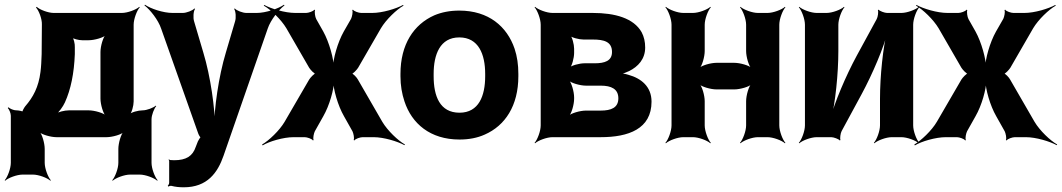

<svg xmlns="http://www.w3.org/2000/svg" viewBox="-30 -583 4513 816"><path d="M41 -114H39C28 -114 12 -121 6 -127L3 -124C9 -118 16 -102 16 -91V109C16 133 2 170 -10 183L-8 185C5 173 42 159 66 159H110C134 159 171 173 184 185L186 183C174 170 160 133 160 109V50C160 26 149 -14 136 -26L134 -24C146 -11 186 0 210 0H423C447 0 487 -11 499 -24L497 -26C484 -14 473 26 473 50V109C473 133 459 170 447 183L449 185C462 173 499 159 523 159H564C588 159 625 173 638 185L640 183C628 170 614 133 614 109V-76C614 -94 625 -122 634 -132L632 -134C622 -125 594 -114 576 -114C558 -114 527 -106 518 -96L520 -94C530 -103 538 -134 538 -152V-478C538 -502 552 -539 564 -552L562 -554C549 -542 512 -528 488 -528H198C175 -528 138 -542 126 -554L123 -551C135 -539 149 -502 148 -479L147 -353C146 -324 145 -299 142 -277C134 -213 111 -170 77 -131C73 -126 63 -109 65 -105L69 -107C67 -111 47 -114 41 -114ZM288 -353V-382C289 -396 283 -421 276 -428L273 -425C280 -418 305 -412 319 -412H347C371 -412 411 -423 423 -436L421 -438C408 -426 397 -386 397 -362V-164C397 -140 408 -100 421 -88L423 -90C411 -103 371 -114 347 -114H263C244 -114 217 -107 205 -99L207 -96C219 -104 238 -130 246 -148C271 -203 285 -272 288 -353Z M689 100V194C689 199 685 205 683 206L685 210C688 208 695 206 699 207C714 211 731 213 751 213C851 213 895 151 920 79L1108 -462C1120 -498 1156 -543 1179 -560L1177 -563C1153 -546 1099 -528 1061 -528H1017C1002 -528 975 -538 968 -547L965 -545C972 -536 974 -507 969 -492L930 -360C899 -258 880 -120 880 -40H884C884 -120 865 -258 834 -360L795 -492C790 -507 792 -536 799 -545L796 -547C789 -538 762 -528 747 -528H703C664 -528 610 -546 586 -563L584 -560C607 -543 643 -498 655 -461L812 -17C813 -13 821 3 825 3V-1C821 -1 813 14 811 18L802 41C789 80 762 98 710 98C704 98 697 97 691 97C690 97 690 95 690 94L686 96C687 97 689 99 689 100Z M1344 -449 1314 -502C1309 -511 1306 -533 1309 -540L1306 -542C1302 -535 1281 -528 1271 -528H1225C1181 -528 1122 -546 1093 -562L1091 -559C1120 -543 1165 -500 1187 -463L1284 -295C1289 -287 1306 -268 1314 -268V-272C1306 -272 1289 -253 1284 -245L1180 -66C1158 -28 1112 15 1084 31L1086 35C1114 18 1174 0 1218 0H1265C1275 0 1296 7 1300 14L1303 12C1299 5 1304 -17 1308 -25L1344 -89C1370 -134 1390 -204 1390 -243H1386C1386 -204 1406 -134 1432 -89L1468 -25C1472 -17 1477 5 1473 12L1476 14C1480 7 1501 0 1511 0H1558C1601 0 1660 18 1689 34L1691 31C1662 15 1617 -28 1595 -65L1491 -245C1487 -253 1470 -272 1462 -272V-268C1470 -268 1487 -287 1492 -295L1589 -463C1611 -500 1656 -543 1685 -559L1683 -562C1654 -546 1595 -528 1552 -528H1505C1495 -528 1474 -535 1470 -542L1467 -540C1471 -533 1466 -511 1462 -503L1431 -449C1405 -403 1385 -332 1385 -293H1389C1389 -332 1369 -404 1344 -449Z M1672 -269V-259C1672 -220 1678 -185 1689 -152C1720 -58 1798 10 1923 10C1963 10 1999 3 2030 -11C2117 -49 2173 -134 2173 -259V-269C2173 -308 2168 -343 2157 -376C2125 -470 2047 -538 1922 -538C1882 -538 1847 -531 1816 -518C1728 -479 1672 -394 1672 -269ZM2032 -269V-259C2032 -176 2005 -104 1923 -104C1839 -104 1813 -175 1813 -259V-269C1813 -351 1840 -424 1922 -424C2004 -424 2032 -352 2032 -269Z M2712 -381C2712 -406 2707 -427 2697 -446C2663 -506 2584 -528 2489 -528H2318C2294 -528 2257 -542 2244 -554L2242 -552C2254 -539 2268 -502 2268 -478V-50C2268 -26 2254 11 2242 24L2244 26C2257 14 2294 0 2318 0H2523C2641 0 2739 -35 2739 -151C2739 -215 2695 -250 2641 -265C2629 -269 2612 -272 2602 -271L2603 -267C2613 -268 2631 -275 2644 -281C2682 -300 2712 -332 2712 -381ZM2598 -165C2598 -125 2567 -113 2523 -113H2460C2436 -113 2396 -102 2384 -89L2386 -87C2399 -99 2410 -139 2410 -163V-169C2410 -193 2399 -233 2386 -245L2384 -243C2396 -230 2436 -219 2460 -219H2523C2568 -219 2598 -205 2598 -165ZM2571 -362C2571 -324 2540 -314 2497 -314H2454C2433 -314 2398 -305 2387 -294L2390 -291C2401 -302 2410 -337 2410 -358V-376C2410 -394 2402 -426 2392 -436L2389 -433C2399 -423 2431 -415 2450 -415H2489C2537 -415 2571 -406 2571 -362Z M3282 -50V-478C3282 -502 3296 -539 3308 -552L3306 -554C3293 -542 3256 -528 3232 -528H3191C3167 -528 3130 -542 3117 -554L3115 -552C3127 -539 3141 -502 3141 -478V-366C3141 -342 3152 -302 3165 -290L3167 -292C3155 -305 3115 -316 3091 -316H3015C2991 -316 2951 -305 2939 -292L2941 -290C2954 -302 2965 -342 2965 -366V-478C2965 -502 2979 -539 2991 -552L2989 -554C2976 -542 2939 -528 2915 -528H2874C2850 -528 2813 -542 2800 -554L2798 -552C2810 -539 2824 -502 2824 -478V-50C2824 -26 2810 11 2798 24L2800 26C2813 14 2850 0 2874 0H2915C2939 0 2976 14 2989 26L2991 24C2979 11 2965 -26 2965 -50V-153C2965 -177 2954 -217 2941 -229L2939 -227C2951 -214 2991 -203 3015 -203H3091C3115 -203 3155 -214 3167 -227L3165 -229C3152 -217 3141 -177 3141 -153V-50C3141 -26 3127 11 3115 24L3117 26C3130 14 3167 0 3191 0H3232C3256 0 3293 14 3306 26L3308 24C3296 11 3282 -26 3282 -50Z M3696 -502 3611 -346C3565 -261 3516 -146 3498 -75L3502 -74C3520 -145 3533 -269 3533 -366V-478C3533 -502 3547 -539 3559 -552L3557 -554C3544 -542 3507 -528 3483 -528H3441C3417 -528 3380 -542 3367 -554L3365 -552C3377 -539 3391 -502 3391 -478V-50C3391 -26 3377 11 3365 24L3367 26C3380 14 3417 0 3441 0H3503C3513 0 3535 8 3539 14L3542 12C3539 6 3542 -17 3547 -26L3632 -183C3678 -268 3727 -383 3744 -453L3741 -454C3723 -384 3710 -260 3710 -163V-50C3710 -26 3696 11 3684 24L3686 26C3699 14 3736 0 3760 0H3801C3825 0 3862 14 3875 26L3877 24C3865 11 3851 -26 3851 -50V-478C3851 -502 3865 -539 3877 -552L3875 -554C3862 -542 3825 -528 3801 -528H3740C3730 -528 3708 -536 3704 -542L3701 -540C3704 -533 3701 -511 3696 -502Z M4116 -449 4086 -502C4081 -511 4078 -533 4081 -540L4078 -542C4074 -535 4053 -528 4043 -528H3997C3953 -528 3894 -546 3865 -562L3863 -559C3892 -543 3937 -500 3959 -463L4056 -295C4061 -287 4078 -268 4086 -268V-272C4078 -272 4061 -253 4056 -245L3952 -66C3930 -28 3884 15 3856 31L3858 35C3886 18 3946 0 3990 0H4037C4047 0 4068 7 4072 14L4075 12C4071 5 4076 -17 4080 -25L4116 -89C4142 -134 4162 -204 4162 -243H4158C4158 -204 4178 -134 4204 -89L4240 -25C4244 -17 4249 5 4245 12L4248 14C4252 7 4273 0 4283 0H4330C4373 0 4432 18 4461 34L4463 31C4434 15 4389 -28 4367 -65L4263 -245C4259 -253 4242 -272 4234 -272V-268C4242 -268 4259 -287 4264 -295L4361 -463C4383 -500 4428 -543 4457 -559L4455 -562C4426 -546 4367 -528 4324 -528H4277C4267 -528 4246 -535 4242 -542L4239 -540C4243 -533 4238 -511 4234 -503L4203 -449C4177 -403 4157 -332 4157 -293H4161C4161 -332 4141 -404 4116 -449Z"/></svg>

Font: Asimov
Style: Edge
Weight: 500
Designer: Google
Version: Version 2.000980: 2014